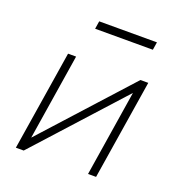

<svg xmlns="http://www.w3.org/2000/svg" viewBox="-123 -773 813 875"><g transform="rotate(20 283.0 -335.5)"><path d="M50 0 127 -484H166L100 -67L478 -484H516L439 0H400L466 -417L88 0ZM204 -633 210 -671H490L484 -633Z"/></g></svg>

Font: Nunito Sans ExtraLight
Style: Italic
Weight: 200
Italic angle: -9°
Designer: Vernon Adams
Foundry: Vernon Adams
Version: Version 3.006; ttfautohint (v1.8.3)